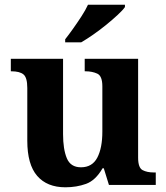

<svg xmlns="http://www.w3.org/2000/svg" viewBox="-20 -786 707 816"><path d="M258 10Q180 10 138 -38.5Q96 -87 96 -188V-412Q96 -456 80 -469.5Q64 -483 28 -483H26V-536H248V-216Q248 -152 264 -113.5Q280 -75 324 -75Q372 -75 393.5 -116Q415 -157 415 -227V-419Q415 -463 393.5 -473Q372 -483 343 -483H340V-536H567V-116Q567 -73 586 -63Q605 -53 634 -53H642V0H443L421 -71H416Q386 -19 345.5 -4.5Q305 10 258 10ZM257 -619Q272 -638 290.5 -664Q309 -690 326.5 -717Q344 -744 354 -766H511V-756Q502 -743 480.5 -723Q459 -703 432 -681Q405 -659 377 -639.5Q349 -620 325 -606H257Z"/></svg>

Font: NotoSerif-Bold
Style: Regular
Weight: 700
Designer: Monotype Design Team
Foundry: Monotype Imaging Inc.
Version: Version 2.007; ttfautohint (v1.8) -l 8 -r 50 -G 200 -x 14 -D